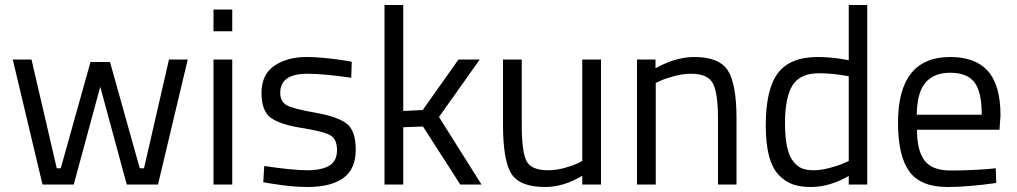

<svg xmlns="http://www.w3.org/2000/svg" viewBox="-20 -738 4067 768"><path d="M31 -500H106L207 -65H223L342 -490H420L539 -65H556L656 -500H731L612 0H487L381 -391L275 0H150Z M834 0V-500H909V0ZM834 -613V-700H909V-613Z M1210 -443Q1101 -443 1101 -367Q1101 -332 1126 -317.5Q1151 -303 1240 -287.5Q1329 -272 1366 -244Q1403 -216 1403 -139Q1403 -62 1353.5 -26Q1304 10 1209 10Q1147 10 1063 -4L1033 -9L1037 -74Q1151 -57 1209 -57Q1267 -57 1297.5 -75.5Q1328 -94 1328 -137.5Q1328 -181 1302 -196.5Q1276 -212 1188 -226Q1100 -240 1063 -267Q1026 -294 1026 -367Q1026 -440 1077.5 -475Q1129 -510 1206 -510Q1267 -510 1359 -496L1387 -491L1385 -427Q1274 -443 1210 -443Z M1593 0H1518V-718H1593V-294L1671 -298L1814 -500H1899L1736 -270L1906 0H1821L1672 -232L1593 -229Z M2309 -500H2384V0H2309V-35Q2234 10 2161 10Q2059 10 2025.5 -43Q1992 -96 1992 -239V-500H2067V-240Q2067 -131 2086 -94Q2105 -57 2172 -57Q2205 -57 2239 -66.5Q2273 -76 2291 -85L2309 -94Z M2603 0H2528V-500H2602V-465Q2683 -510 2757 -510Q2857 -510 2891.5 -456Q2926 -402 2926 -264V0H2852V-262Q2852 -366 2831.5 -404.5Q2811 -443 2744 -443Q2712 -443 2676.5 -433.5Q2641 -424 2622 -415L2603 -406Z M3449 -718V0H3375V-34Q3298 10 3223 10Q3183 10 3153 0Q3123 -10 3097 -36Q3043 -90 3043 -235.5Q3043 -381 3091.5 -445.5Q3140 -510 3252 -510Q3310 -510 3375 -497V-718ZM3355 -85 3375 -94V-433Q3311 -445 3256 -445Q3180 -445 3150 -396.5Q3120 -348 3120 -246Q3120 -130 3155 -90Q3171 -71 3189 -64Q3207 -57 3235.5 -57Q3264 -57 3299.5 -66.5Q3335 -76 3355 -85Z M3934 -62 3963 -65 3965 -6Q3851 10 3770 10Q3662 10 3617 -52.5Q3572 -115 3572 -247Q3572 -510 3781 -510Q3882 -510 3932 -453.5Q3982 -397 3982 -276L3978 -219H3648Q3648 -136 3678 -96Q3708 -56 3782.5 -56Q3857 -56 3934 -62ZM3907 -279Q3907 -371 3877.5 -409Q3848 -447 3781.5 -447Q3715 -447 3681.5 -407Q3648 -367 3647 -279Z"/></svg>

Font: TitilliumWeb-Regular
Style: Regular
Weight: 400
Version: Version 1.001;PS 57.000;hotconv 1.0.70;makeotf.lib2.5.55311